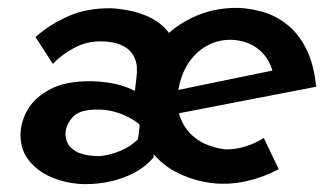

<svg xmlns="http://www.w3.org/2000/svg" viewBox="-20 -456 852 487"><path d="M542 10Q517 10 485.5 2.5Q454 -5 424 -21Q394 -37 370.5 -64Q347 -91 335.5 -131Q324 -171 330 -226Q338 -288 374 -335.5Q410 -383 465 -410Q520 -437 584 -436Q615 -435 647.5 -425.5Q680 -416 708.5 -393.5Q737 -371 756.5 -332.5Q776 -294 782 -236L399 -162L394 -220L695 -282L673 -270Q666 -298 650.5 -316.5Q635 -335 614 -344.5Q593 -354 568 -355Q534 -356 505 -340Q476 -324 457 -294.5Q438 -265 432 -225Q427 -185 437.5 -157.5Q448 -130 467.5 -112.5Q487 -95 510 -87Q533 -79 553 -77Q578 -77 602.5 -84.5Q627 -92 649 -106L687 -27Q654 -9 615.5 1Q577 11 542 10ZM197 11Q157 11 119 -3Q81 -17 56.5 -45Q32 -73 32 -114Q32 -146 50 -177.5Q68 -209 108 -230Q148 -251 214 -250Q241 -249 263 -245Q285 -241 304 -233.5Q323 -226 340 -214.5Q357 -203 373 -187L349 -127Q331 -145 311 -156Q291 -167 270.5 -172.5Q250 -178 230 -178Q182 -179 164 -158.5Q146 -138 146 -115Q147 -95 159 -82.5Q171 -70 190 -65Q209 -60 231 -60Q258 -62 285.5 -73.5Q313 -85 330 -103L340 -181L382 -158L369 -56Q348 -32 320 -17.5Q292 -3 261 4Q230 11 197 11ZM321 -216 326 -258Q330 -288 322.5 -306.5Q315 -325 300.5 -334.5Q286 -344 269.5 -347.5Q253 -351 238 -351Q202 -352 170 -335.5Q138 -319 114 -294L70 -362Q106 -394 153.5 -415Q201 -436 263 -435Q283 -434 306.5 -429.5Q330 -425 353.5 -415Q377 -405 395.5 -387.5Q414 -370 424 -343.5Q434 -317 429 -280L426 -260Z"/></svg>

Font: Josefin Sans Medium
Style: Italic
Weight: 500
Italic angle: -7°
Designer: Santiago Orozco
Foundry: Typemade
Version: Version 2.000